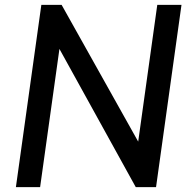

<svg xmlns="http://www.w3.org/2000/svg" viewBox="-20 -765 778 785"><path d="M45 0 149 -745H232L545 -186L623 -745H722L618 0H535L223 -565L144 0Z"/></svg>

Font: Plus Jakarta Sans Medium
Style: Italic
Weight: 500
Italic angle: -8°
Designer: Gumpita Rahayu
Foundry: Tokotype
Version: Version 2.071; ttfautohint (v1.8.4.7-5d5b);gftools[0.9.29]